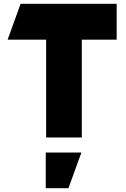

<svg xmlns="http://www.w3.org/2000/svg" viewBox="-20 -720 662 1007"><path d="M20 -512 88 -700H592V-512H409V1H222V-512ZM220 267V80H407L339 267Z"/></svg>

Font: Clickuper
Style: Bold
Weight: 700
Designer: Denis Ignatov
Foundry: Denis Ignatov
Version: Version 1.10 April 16, 2021